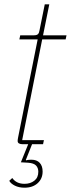

<svg xmlns="http://www.w3.org/2000/svg" viewBox="-20 -670 329 892"><path d="M94 202Q68 202 49 192.5Q30 183 23 170L37 157Q56 184 94 184Q121 184 139.5 169.5Q158 155 158 128Q158 110 147.5 99Q137 88 111 86L77 84L111 0H85Q75 0 68.5 -3.5Q62 -7 62 -15Q62 -21 64 -31L155 -487H70L74 -506H138Q151 -506 156.5 -511.5Q162 -517 164 -531L188 -650H209L180 -506H289L285 -487H176L83 -19H184L180 0H129L100 73L102 75Q107 73 114 72.5Q121 72 126 72Q151 72 164.5 86.5Q178 101 178 127Q178 160 155 181Q132 202 94 202Z"/></svg>

Font: IBM Plex Sans Cond Thin
Style: Italic
Weight: 100
Width: 3
Italic angle: -11°
Designer: Mike Abbink, Paul van der Laan, Pieter van Rosmalen
Foundry: Bold Monday
Version: Version 1.3